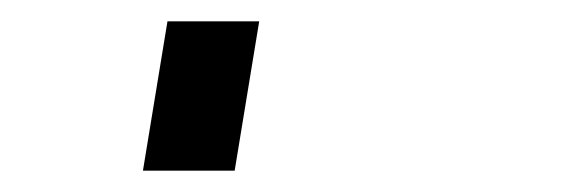

<svg xmlns="http://www.w3.org/2000/svg" viewBox="-20 60 540 180"><path d="M114 220 137 80H223L200 220Z"/></svg>

Font: Iosevka Term Curly Semibold
Style: Italic
Weight: 600
Italic angle: -9°
Designer: Belleve Invis
Foundry: Belleve Invis
Version: Version 32.3.0